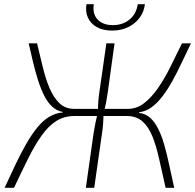

<svg xmlns="http://www.w3.org/2000/svg" viewBox="-20 -897 933 917"><path d="M157 -690Q171 -632 184.5 -576Q198 -520 217 -475.5Q236 -431 264 -404Q292 -377 335 -377L336 -343Q287 -343 249.5 -319.5Q212 -296 179.5 -250.5Q147 -205 115.5 -142Q84 -79 47 0H2Q30 -61 55.5 -114.5Q81 -168 106.5 -212Q132 -256 158.5 -288.5Q185 -321 215 -339Q245 -357 280 -360L281 -362Q252 -367 230 -387Q208 -407 191.5 -439.5Q175 -472 162 -513Q149 -554 138 -599.5Q127 -645 117 -690ZM455 -377 450 -343H303L308 -377ZM527 -690 495 -458Q491 -431 487 -409Q483 -387 475 -359Q474 -332 472.5 -308Q471 -284 467 -259L430 0H390L427 -261Q431 -286 436 -310.5Q441 -335 448 -364Q448 -390 449.5 -411.5Q451 -433 455 -460L488 -690ZM620 -377 616 -343H470L474 -377ZM892 -690Q870 -645 848.5 -599Q827 -553 804 -511.5Q781 -470 756 -437Q731 -404 703 -384Q675 -364 644 -361V-358Q675 -354 697 -334.5Q719 -315 735.5 -282Q752 -249 764.5 -205.5Q777 -162 788 -110Q799 -58 812 0H771Q754 -75 740 -138Q726 -201 707.5 -246.5Q689 -292 660 -317.5Q631 -343 585 -343L590 -377Q633 -377 668 -404Q703 -431 734 -475.5Q765 -520 793 -576Q821 -632 849 -690ZM638 -877H672Q668 -841 647 -812.5Q626 -784 592.5 -767.5Q559 -751 515 -751Q472 -751 442.5 -767.5Q413 -784 400 -812.5Q387 -841 393 -877H428Q421 -830 446.5 -803.5Q472 -777 519 -777Q566 -777 598.5 -803.5Q631 -830 638 -877Z"/></svg>

Font: Exo 2 ExtraLight
Style: Italic
Weight: 250
Italic angle: -8°
Designer: Natanael Gama
Foundry: Natanael Gama
Version: Version 2.010